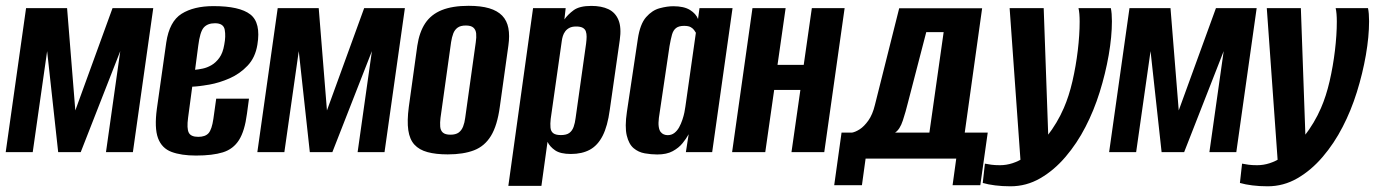

<svg xmlns="http://www.w3.org/2000/svg" viewBox="-22 -523 4727 660"><path d="M-2.4 0 67.6 -495H208.6L236.9 -143.4L364.8 -495H504.8L434.8 0H342.3L391.4 -347.2L255.5 0H178L140 -347.2L90.5 0Z M651.7 11.7Q601.2 11.7 567.7 -0.8Q534.2 -13.3 521.2 -48.1Q508.3 -83 517.3 -149.6L549.5 -376.8Q560.2 -449.2 602.2 -475.6Q644.2 -502 712 -502Q801.7 -502 838.5 -473.4Q875.3 -444.8 862.7 -369Q855.5 -325 829 -297.2Q802.6 -269.3 767.4 -253.8Q732.1 -238.3 697.3 -232.1Q662.5 -226 638.8 -225L624.5 -118Q619.6 -81.5 626.9 -67Q634.2 -52.6 659.5 -52.6Q683.7 -52.6 695 -65.3Q706.2 -78.1 711.5 -114.5L721.2 -183.9H833.9L826.9 -131.9Q819.2 -72.7 799.6 -41.7Q780 -10.6 744.3 0.6Q708.6 11.7 651.7 11.7ZM648.6 -283.1Q659.6 -284.1 674.7 -287.2Q689.8 -290.3 704.9 -299Q720 -307.7 732.1 -324.4Q744.2 -341.1 748.8 -369Q754.6 -398.4 750.5 -420.7Q746.4 -443.1 717.1 -443.1Q691.5 -443.1 678.4 -428.3Q665.4 -413.5 659.5 -366Z M862.6 0 932.6 -495H1073.6L1101.9 -143.4L1229.8 -495H1369.8L1299.8 0H1207.3L1256.4 -347.2L1120.5 0H1043L1005 -347.2L955.5 0Z M1517 7.7Q1476 7.7 1447.6 -0.1Q1419.1 -7.8 1402.6 -25.8Q1386.1 -43.8 1381.5 -75.5Q1376.9 -107.1 1383.3 -155.7L1412.5 -365.9Q1419.6 -412.9 1439.8 -443.2Q1460 -473.5 1496.7 -488.3Q1533.4 -503 1589 -503Q1631 -503 1659.5 -494.6Q1687.9 -486.1 1704.3 -469.2Q1720.6 -452.2 1725.5 -426.5Q1730.5 -400.8 1725.5 -365.9L1696.2 -156.4Q1687.5 -91.6 1665.7 -56Q1644 -20.4 1607.5 -6.4Q1571 7.7 1517 7.7ZM1526.5 -60Q1544.5 -60 1554.6 -67.3Q1564.6 -74.6 1569.9 -88Q1575.1 -101.3 1577.1 -117.7L1613.5 -377.9Q1616.1 -395 1614.8 -407.9Q1613.5 -420.7 1605.3 -428Q1597.2 -435.3 1579.2 -435.3Q1561.1 -435.3 1551.1 -428Q1541 -420.7 1536.1 -407.9Q1531.2 -395 1528.6 -377.9L1492.2 -117.7Q1490.2 -101.3 1491.2 -88Q1492.2 -74.6 1500.3 -67.3Q1508.5 -60 1526.5 -60Z M1725.4 116 1810.4 -495H1922.5L1918.1 -456.2Q1929.8 -473 1949.9 -487.9Q1970 -502.7 2010.8 -502.7Q2045.6 -502.7 2069.5 -491.4Q2093.4 -480 2104 -454.3Q2114.7 -428.5 2108.4 -385L2074 -144.8Q2066.6 -89.6 2049.7 -56.4Q2032.7 -23.1 2005.7 -8.4Q1978.7 6.3 1940.5 6.3Q1904.5 6.3 1886.3 -6.2Q1868.1 -18.7 1860.1 -35.4L1839.1 116ZM1906 -58.7Q1925.3 -58.7 1935.2 -66.1Q1945.1 -73.5 1949.9 -87.1Q1954.6 -100.6 1956.6 -117L1992.7 -373.2Q1994.3 -386 1994.5 -396.6Q1994.6 -407.2 1991.8 -415.2Q1989 -423.1 1981.1 -427.5Q1973.2 -431.9 1958.4 -431.9Q1944.2 -431.9 1935.2 -427.1Q1926.1 -422.3 1920.8 -414.9Q1915.4 -407.6 1912.8 -399Q1910.2 -390.4 1909.2 -382.7L1871 -114.1Q1869.1 -97.4 1870.3 -84.5Q1871.4 -71.6 1879.7 -65.2Q1888 -58.7 1906 -58.7Z M2237.5 8Q2216.2 8 2194.4 4.1Q2172.6 0.3 2156.1 -13.6Q2139.6 -27.5 2132.5 -57.2Q2125.3 -86.8 2133 -138.7L2170.5 -388.8Q2178.1 -440.3 2199 -464.1Q2219.9 -487.9 2245.6 -494.7Q2271.3 -501.6 2292.5 -501.6Q2329.3 -501.6 2349.9 -488.7Q2370.5 -475.8 2377.5 -457.7L2382.5 -495H2496.1L2426.1 0H2335.7L2345.3 -61.6Q2337.3 -46.8 2324.3 -30.8Q2311.4 -14.8 2290.5 -3.4Q2269.6 8 2237.5 8ZM2273 -58.4Q2286.4 -58.4 2296.1 -65.9Q2305.8 -73.4 2312.5 -85.4Q2319.1 -97.5 2323.6 -111Q2328.2 -124.6 2330.6 -136.5Q2333 -148.5 2334 -156.5L2370.1 -410.4Q2368.1 -413.3 2364.5 -418.9Q2361 -424.5 2353 -429.3Q2345.1 -434.1 2329.6 -434.1Q2311.5 -434.1 2301.9 -426.6Q2292.3 -419.1 2288 -404Q2283.8 -388.9 2279.5 -364.7L2242.9 -117.6Q2240.6 -99.3 2242.4 -87.5Q2244.1 -75.6 2248.9 -69.5Q2253.7 -63.4 2260.1 -60.9Q2266.4 -58.4 2273 -58.4Z M2494.6 0 2564.6 -495H2678.6L2650.7 -300H2740.8L2768.7 -495H2881.4L2811.4 0H2698.7L2729.3 -213.8H2639.2L2608.6 0Z M2845.6 113.6 2870.8 -67.1H2906.5Q2918.4 -69.1 2933.3 -78.6Q2948.3 -88.2 2962.9 -108.6Q2977.5 -129 2985.6 -162.5L3069 -494.7H3354.1L3294.3 -67.1H3373.3L3347.8 113.6H3252.5L3265.1 22.1H2953.5L2940.9 113.6ZM3054.7 -67.1H3172.8L3221.8 -412.6H3162L3098.8 -169.2Q3091.7 -140 3081.5 -108.8Q3071.3 -77.6 3054.7 -67.1Z M3451.5 117.4Q3423.1 117.4 3399 114.3Q3374.8 111.3 3356.2 105.9L3363.6 39.5Q3373.4 41.5 3385.6 43.2Q3397.9 44.9 3415.4 44.9Q3458.8 44.9 3500.5 17.5Q3542.2 -10 3577.4 -55Q3612.6 -100.1 3634.8 -151.5Q3652.7 -192.4 3664.6 -244.1Q3676.5 -295.9 3682.9 -349.6Q3689.3 -403.4 3689.3 -448.6Q3689.3 -463.3 3688.3 -475.1Q3687.3 -487 3685.3 -495H3796.5Q3800.2 -477.7 3800.2 -449.9Q3800.2 -397.2 3789.2 -333.8Q3778.2 -270.5 3758.2 -206.4Q3738.2 -142.4 3709.4 -86.9Q3680.4 -30.3 3640.8 16.1Q3601.2 62.5 3553.7 89.9Q3506.1 117.4 3451.5 117.4ZM3487.7 52.9 3448.6 -495H3565.7L3583.3 -1.2Z M3790.6 0 3860.6 -495H4001.6L4029.9 -143.4L4157.8 -495H4297.8L4227.8 0H4135.3L4184.4 -347.2L4048.5 0H3971L3933 -347.2L3883.5 0Z M4335.5 117.4Q4307.1 117.4 4283 114.3Q4258.8 111.3 4240.2 105.9L4247.6 39.5Q4257.4 41.5 4269.6 43.2Q4281.9 44.9 4299.4 44.9Q4342.8 44.9 4384.5 17.5Q4426.2 -10 4461.4 -55Q4496.6 -100.1 4518.8 -151.5Q4536.7 -192.4 4548.6 -244.1Q4560.5 -295.9 4566.9 -349.6Q4573.3 -403.4 4573.3 -448.6Q4573.3 -463.3 4572.3 -475.1Q4571.3 -487 4569.3 -495H4680.5Q4684.2 -477.7 4684.2 -449.9Q4684.2 -397.2 4673.2 -333.8Q4662.2 -270.5 4642.2 -206.4Q4622.2 -142.4 4593.4 -86.9Q4564.4 -30.3 4524.8 16.1Q4485.2 62.5 4437.7 89.9Q4390.1 117.4 4335.5 117.4ZM4371.7 52.9 4332.6 -495H4449.7L4467.3 -1.2Z"/></svg>

Font: Alumni Sans SC Thin
Style: Italic
Weight: 100
Italic angle: -8°
Designer: Robert E. Leuschke
Foundry: Robert E. Leuschke
Version: Version 1.016